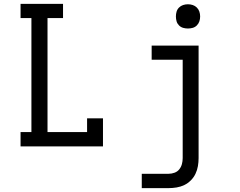

<svg xmlns="http://www.w3.org/2000/svg" viewBox="-20 -755 1240 990"><path d="M86 0V-74H142V-662H86V-735H305V-662H225V-74H429V-145H511V0ZM711 215V141H850Q865 141 880 135.5Q895 130 904.5 118Q914 106 918 91Q922 76 922 60V-447H762V-520H1004V60Q1004 81 1000.5 101.5Q997 122 988 141Q979 160 964 175Q949 190 930.5 199Q912 208 891 211.5Q870 215 850 215ZM949 -608Q936 -608 924 -611.5Q912 -615 903 -624Q894 -633 890.5 -645Q887 -657 887 -670Q887 -683 890.5 -695Q894 -707 903 -716Q912 -725 924 -729Q936 -733 949 -733Q962 -733 974 -729Q986 -725 995 -716Q1004 -707 1008 -695Q1012 -683 1012 -670Q1012 -657 1008 -645Q1004 -633 995 -624Q986 -615 974 -611.5Q962 -608 949 -608Z"/></svg>

Font: Iosevka Plex Etoile
Style: Regular
Weight: 400
Designer: Belleve Invis
Foundry: Belleve Invis
Version: Version 25.1.1; ttfautohint (v1.8.4)